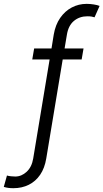

<svg xmlns="http://www.w3.org/2000/svg" viewBox="-94 -780 541 1004"><path d="M342.8 -526.4 333 -469.2H233.9L147.9 48.8Q139.6 99.1 116 133.8Q92.3 168.5 56.4 186.3Q20.5 204.1 -23.9 204.1Q-38.1 204.1 -49.8 202.6Q-61.5 201.2 -74.2 197.3L-57.6 137.7Q-49.8 140.6 -35.9 141.8Q-22 143.1 -14.2 143.1Q18.6 143.1 45.4 118.2Q72.3 93.3 79.6 48.8L165.5 -469.2H74.7L84.5 -526.4H175.3L187 -599.1Q195.8 -650.4 220.7 -686.3Q245.6 -722.2 281.5 -741Q317.4 -759.8 358.9 -759.8Q377 -759.8 396 -756.8Q415 -753.9 426.8 -749L400.4 -689.5Q393.6 -691.9 384.5 -693.4Q375.5 -694.8 362.8 -694.8Q321.8 -694.8 292.7 -670.7Q263.7 -646.5 255.9 -599.1L243.7 -526.4Z"/></svg>

Font: Inter 17pt Light
Style: Italic
Weight: 300
Italic angle: -9.3988°
Version: Version 4.001;git-66647c0bb